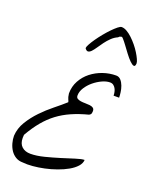

<svg xmlns="http://www.w3.org/2000/svg" viewBox="-170 -1024 876 1115"><g transform="rotate(20 268.5 -466.5)"><path d="M11.7 -127.9Q14.6 -174.8 40 -216.3Q65.4 -257.8 100.1 -293.9Q134.8 -330.1 173.3 -360.8Q211.9 -391.6 241.2 -418Q241.2 -423.8 235.8 -433.6Q230.5 -443.4 227.5 -467.8Q227.5 -510.7 247.1 -546.4Q266.6 -582 298.3 -606.9Q330.1 -631.8 369.6 -645.5Q409.2 -659.2 450.2 -659.2Q467.8 -659.2 479.5 -646Q491.2 -632.8 498 -614.3Q504.9 -595.7 507.3 -576.2Q509.8 -556.6 509.8 -543.9H475.6Q475.6 -554.7 473.1 -566.4Q470.7 -578.1 465.3 -587.4Q460 -596.7 451.7 -603Q443.4 -609.4 430.7 -609.4Q408.2 -609.4 381.8 -597.2Q355.5 -585 332.5 -565.9Q309.6 -546.9 293.9 -522.5Q278.3 -498 278.3 -473.6Q278.3 -460.9 286.6 -455.6Q294.9 -450.2 308.1 -448.2Q321.3 -446.3 335.9 -446.3Q350.6 -446.3 363.8 -444.8Q377 -443.4 385.3 -437.5Q393.6 -431.6 393.6 -418.9Q393.6 -411.1 391.6 -403.8Q389.6 -396.5 379.9 -391.6Q323.2 -377 277.8 -356.9Q232.4 -336.9 195.3 -309.1Q158.2 -281.2 126.5 -243.2Q94.7 -205.1 64.5 -152.3Q64.5 -150.4 64 -142.6Q63.5 -134.8 63.5 -132.8Q63.5 -97.7 83.5 -79.6Q103.5 -61.5 136.7 -61.5Q173.8 -61.5 220.2 -73.2Q266.6 -85 310.5 -98.6Q354.5 -112.3 391.1 -124Q427.7 -135.7 445.3 -135.7Q444.3 -114.3 426.8 -94.7Q409.2 -75.2 380.9 -59.1Q352.5 -43 316.9 -30.3Q281.2 -17.6 244.6 -9.8Q208 -2 173.3 1Q138.7 3.9 112.3 1Q86.9 1 67.9 -10.7Q48.8 -22.5 36.6 -41Q24.4 -59.6 18.1 -82.5Q11.7 -105.5 11.7 -127.9ZM228.5 -748Q228.5 -755.9 237.8 -772.9Q247.1 -790 261.7 -811Q276.4 -832 294.4 -854Q312.5 -876 329.6 -893.6Q346.7 -911.1 361.3 -922.9Q376 -934.6 383.8 -934.6Q399.4 -934.6 416.5 -924.8Q433.6 -915 450.7 -898.9Q467.8 -882.8 483.4 -863.8Q499 -844.7 510.7 -825.7Q522.5 -806.6 529.8 -790.5Q537.1 -774.4 537.1 -765.6Q536.1 -745.1 525.9 -747.1Q515.6 -749 501 -763.7Q486.3 -778.3 469.7 -800.3Q453.1 -822.3 438.5 -842.3Q423.8 -862.3 413.1 -874Q402.3 -885.7 400.4 -879.9Q393.6 -879.9 391.1 -877.9Q388.7 -876 383.8 -871.1Q363.3 -862.3 346.2 -845.7Q329.1 -829.1 315.4 -810.5Q301.8 -792 290 -774.4Q278.3 -756.8 268.1 -746.1Q257.8 -735.4 248 -734.4Q238.3 -733.4 228.5 -748Z"/></g></svg>

Font: La Belle Aurore
Style: Regular
Weight: 400
Version: Version 1.001 2001